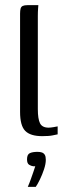

<svg xmlns="http://www.w3.org/2000/svg" viewBox="-20 -525 253 746"><path d="M144 4Q98 4 78 -16.5Q58 -37 58 -90V-472Q58 -484 60 -491.5Q62 -499 68.5 -502Q75 -505 87 -505H129Q129 -504 128 -492Q127 -480 127 -462V-101Q127 -63 135.5 -46Q144 -29 169 -29Q176 -29 188 -31Q200 -33 204 -34V-3Q198 -2 184.5 1Q171 4 144 4ZM88 201Q95 185 100 170.5Q105 156 109.5 143.5Q114 131 117 121Q115 121 113 121Q111 121 109 121Q101 120 93 115Q85 110 85 94Q85 75 96 70Q107 65 126 65Q136 65 143 67.5Q150 70 154 76.5Q158 83 158 96Q158 112 151 133Q144 154 135 172.5Q126 191 119 201Z"/></svg>

Font: Genos
Style: Regular
Weight: 400
Designer: Robert E. Leuschke
Foundry: Robert E. Leuschke
Version: Version 1.010